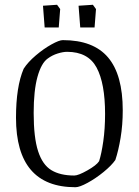

<svg xmlns="http://www.w3.org/2000/svg" viewBox="-20 -775 581 804"><path d="M47 -282Q47 -412 79 -487Q97 -515 130 -543Q163 -571 195.5 -589Q228 -607 243 -607Q371 -607 432.5 -534.5Q494 -462 494 -313Q494 -252 485 -198Q476 -144 463 -105Q447 -82 414 -55Q381 -28 347 -9.5Q313 9 296 9Q47 9 47 -282ZM395 -100Q405 -131 412.5 -183.5Q420 -236 420 -298Q420 -426 384.5 -492Q349 -558 261 -558Q244 -558 221.5 -551Q199 -544 180 -530Q153 -511 137 -453.5Q121 -396 121 -302Q121 -199 139.5 -142Q158 -85 195 -62.5Q232 -40 291 -40Q308 -40 346 -61.5Q384 -83 395 -100ZM160 -751 219 -755 232 -737 226 -660H167ZM309 -751 369 -755 382 -737 376 -660H316Z"/></svg>

Font: Grenze Light
Style: Regular
Weight: 300
Designer: Renata Polastri
Foundry: Omnibus-Type
Version: Version 1.002; ttfautohint (v1.8)